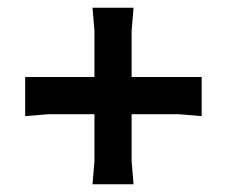

<svg xmlns="http://www.w3.org/2000/svg" viewBox="-20 -601 586 496"><path d="M45 -301V-402H501V-301L441 -306H105ZM325 -125H219L224 -185V-521L219 -581H325L320 -521V-185Z"/></svg>

Font: AR One Sans
Style: Bold
Weight: 700
Designer: Niteesh Yadav
Foundry: Niteesh Yadav
Version: Version 1.001;gftools[0.9.33]